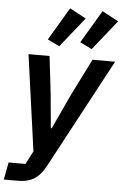

<svg xmlns="http://www.w3.org/2000/svg" viewBox="-90 -847 700 1091"><g transform="rotate(5 260.0 -301.0)"><path d="M417 -522H546L216 94Q202 121 186.5 141Q171 161 152 174Q133 187 108.5 193.5Q84 200 52 200H-26L-7 101H89L128 26L52 -522H172L197 -308L215 -114H220L310 -308ZM222 -582 154 -615 265 -802 358 -752ZM407 -582 339 -615 450 -802 543 -752Z"/></g></svg>

Font: IBM Plex Sans SmBld
Style: Italic
Weight: 600
Italic angle: -11°
Designer: Mike Abbink, Paul van der Laan, Pieter van Rosmalen
Foundry: Bold Monday
Version: Version 3.005